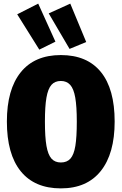

<svg xmlns="http://www.w3.org/2000/svg" viewBox="-20 -1020 672 1060"><path d="M613 -349Q613 -172 536.5 -76Q460 20 316 20Q171 20 94.5 -74.5Q18 -169 18 -349Q18 -526 94.5 -621Q171 -716 316 -716Q461 -716 537 -622.5Q613 -529 613 -349ZM228 -349Q228 -263 236.5 -214.5Q245 -166 264 -144.5Q283 -123 316 -123Q350 -123 369 -144.5Q388 -166 396 -214.5Q404 -263 404 -349Q404 -432 395.5 -481Q387 -530 367.5 -551.5Q348 -573 316 -573Q283 -573 264 -551.5Q245 -530 236.5 -481.5Q228 -433 228 -349ZM191 -1000 286 -790 197 -746 75 -941ZM368 -1000 456 -788 364 -750 249 -946Z"/></svg>

Font: Fira Sans Condensed Black
Style: Regular
Weight: 900
Width: 3
Designer: Carrois Corporate & Edenspiekermann AG
Foundry: Carrois Corporate GbR & Edenspiekermann AG
Version: Version 4.203